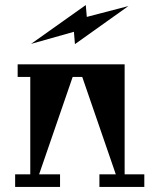

<svg xmlns="http://www.w3.org/2000/svg" viewBox="-20 -741 632 761"><path d="M489 -717 277 -566 273 -615 103 -567 320 -721 324 -674ZM552 -50V0H374V-50H439L306 -436H268L135 -50H218V0H40V-50H100V-436H50V-486H474V-50Z"/></svg>

Font: Chokokutai
Style: Regular
Weight: 400
Designer: 108号,108go
Foundry: Font Zone 108
Version: Version 1.000; ttfautohint (v1.8.3)